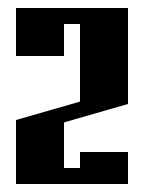

<svg xmlns="http://www.w3.org/2000/svg" viewBox="-20 -460 360 480"><path d="M20 -440H300V-200L140 -154V-40H180V-80H300V0H20V-160L180 -206V-400H140V-320H20Z"/></svg>

Font: SOV_poster
Style: Bold
Weight: 700
Version: Version 1.00